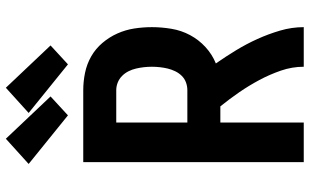

<svg xmlns="http://www.w3.org/2000/svg" viewBox="-216 -816 1033 640"><g transform="rotate(-90 300.0 -496.5)"><path d="M79 0V-735H319Q348 -735 377 -729Q406 -723 431.5 -708.5Q457 -694 476.5 -671Q496 -648 508 -621Q520 -594 524.5 -565Q529 -536 529 -506Q529 -474 523.5 -441Q518 -408 502.5 -379Q487 -350 462.5 -327.5Q438 -305 408 -293Q431 -260 452 -225.5Q473 -191 489.5 -154.5Q506 -118 517.5 -79Q529 -40 529 0H397Q397 -39 384 -76.5Q371 -114 352.5 -148.5Q334 -183 312 -215Q290 -247 265 -278H211V0ZM319 -388Q332 -388 344.5 -392.5Q357 -397 366.5 -406.5Q376 -416 382 -428.5Q388 -441 391 -453.5Q394 -466 395.5 -479.5Q397 -493 397 -506Q397 -520 395.5 -533Q394 -546 391 -559Q388 -572 382 -584Q376 -596 366.5 -605.5Q357 -615 344.5 -620Q332 -625 319 -625H211V-388ZM405 -786 243 -917 327 -993 468 -844ZM235 -786 73 -917 157 -993 298 -844Z"/></g></svg>

Font: Iosevka Curly XBdEx
Style: Regular
Weight: 800
Width: 7
Monospace: yes
Designer: Belleve Invis
Foundry: Belleve Invis
Version: Version 11.1.0; ttfautohint (v1.8.3)